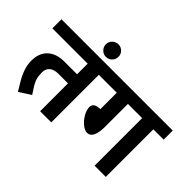

<svg xmlns="http://www.w3.org/2000/svg" viewBox="-168 -1251 1642 1642"><g transform="rotate(45 653.0 -430.0)"><path d="M542 -575.2V0H407.2V-336.9H290Q239.3 -336.9 211.2 -313Q183.1 -289.1 183.1 -246.1Q183.1 -205.1 191.7 -174.6Q200.2 -144 226.1 -104L261.2 -49.8L155.8 17.1L108.9 -61Q47.9 -163.1 47.9 -252.9Q47.9 -344.7 102.5 -395.8Q157.2 -446.8 253.9 -446.8H407.2V-575.2H-20V-685.1H667V-575.2Z M399.9 -802.2Q399.9 -834.5 422.6 -856.4Q445.3 -878.4 476.1 -878.4Q508.3 -878.4 530.3 -856.4Q552.2 -834.5 552.2 -802.2Q552.2 -771.5 530.3 -748.8Q508.3 -726.1 476.1 -726.1Q445.3 -726.1 422.6 -748.8Q399.9 -771.5 399.9 -802.2Z M1201.2 -575.2V0H1065.9V-575.2H894V-298.8Q894 -227.1 875.5 -189.9Q856.9 -152.8 820.8 -152.8Q792 -152.8 758.5 -180.4Q725.1 -208 702.1 -248Q679.2 -288.1 679.2 -321.8Q679.2 -377 758.8 -377V-575.2H627.9V-685.1H1326.2V-575.2Z"/></g></svg>

Font: Sarala
Style: Bold
Weight: 700
Designer: Andres Torresi
Foundry: Huerta Tipografica
Version: Version 1.004;PS 001.003;hotconv 1.0.70;makeotf.lib2.5.58329